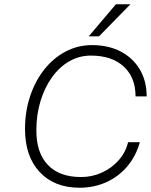

<svg xmlns="http://www.w3.org/2000/svg" viewBox="-20 -870 706 898"><path d="M590 -850 443 -700H395L522 -850ZM97 -266Q97 -349 121 -420.5Q145 -492 187.5 -545.5Q230 -599 287 -629Q344 -659 410 -659Q487 -659 544.5 -629Q602 -599 634 -545Q666 -491 666 -419H614Q614 -508 558.5 -559Q503 -610 405 -610Q351 -610 304.5 -583.5Q258 -557 223.5 -509Q189 -461 169.5 -397.5Q150 -334 150 -260Q150 -155 204 -98.5Q258 -42 359 -42Q411 -42 457 -63Q503 -84 535.5 -121Q568 -158 579 -205H634Q616 -140 575.5 -92Q535 -44 477.5 -18Q420 8 352 8Q234 8 165.5 -65.5Q97 -139 97 -266Z"/></svg>

Font: Overused Grotesk Light
Style: Italic
Weight: 300
Italic angle: -10°
Version: Version 0.003